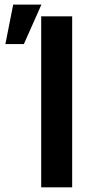

<svg xmlns="http://www.w3.org/2000/svg" viewBox="-20 -797 398 817"><path d="M287.1 -727.5V0H155.3V-727.5ZM2.9 -609.4 36.1 -777.3H156.2L81.5 -609.4Z"/></svg>

Font: Inter Semi Bold
Style: Regular
Weight: 600
Designer: Rasmus Andersson
Foundry: rsms
Version: Version 4.000;git-e0f93cc